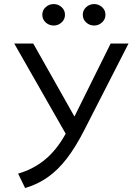

<svg xmlns="http://www.w3.org/2000/svg" viewBox="-20 -914 658 944"><path d="M103.5 10.5 69 -60.5Q140.5 -80.5 198.8 -127.2Q257 -174 303 -256.5L50 -700H143.5L346 -341L524 -700H612L396 -277.5Q353 -192.5 308.8 -135Q264.5 -77.5 214.5 -42.5Q164.5 -7.5 103.5 10.5ZM244 -788.5Q221 -788.5 204.5 -803.8Q188 -819 188 -841.5Q188 -864 204.8 -879Q221.5 -894 244 -894Q266 -894 282.8 -879Q299.5 -864 299.5 -841.5Q299.5 -819 283 -803.8Q266.5 -788.5 244 -788.5ZM443 -788.5Q420 -788.5 403.5 -803.8Q387 -819 387 -841.5Q387 -863.5 403.5 -878.8Q420 -894 443 -894Q465 -894 481.8 -879Q498.5 -864 498.5 -841.5Q498.5 -819 481.8 -803.8Q465 -788.5 443 -788.5Z"/></svg>

Font: Geologica ExtraLight
Style: Regular
Weight: 200
Designer: Sindre Bremnes, Frode Helland
Foundry: Monokrom Skriftforlag AS
Version: Version 1.010; ttfautohint (v1.8.4.7-5d5b);gftools[0.9.28]